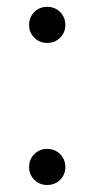

<svg xmlns="http://www.w3.org/2000/svg" viewBox="-20 -520 269 548"><path d="M114.5 -95Q137 -95 151.8 -80Q166.5 -65 166.5 -43Q166.5 -22 151.8 -7Q137 8 114.5 8Q92.5 8 77.8 -7Q63 -22 63 -43Q63 -65 77.8 -80Q92.5 -95 114.5 -95ZM114.5 -500.5Q137 -500.5 151.8 -485.5Q166.5 -470.5 166.5 -448.5Q166.5 -427.5 151.8 -412.5Q137 -397.5 114.5 -397.5Q92.5 -397.5 77.8 -412.5Q63 -427.5 63 -448.5Q63 -470.5 77.8 -485.5Q92.5 -500.5 114.5 -500.5Z"/></svg>

Font: Newsreader 60pt Light
Style: Regular
Weight: 300
Designer: Hugues Gentile
Foundry: Production Type
Version: Version 1.003